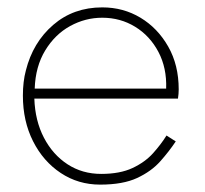

<svg xmlns="http://www.w3.org/2000/svg" viewBox="-20 -490 555 520"><path d="M456 -107Q438 -80 414 -53Q390 -26 351.5 -8Q313 10 251 10Q192 10 144.5 -21.5Q97 -53 69.5 -107.5Q42 -162 42 -231Q42 -269 50 -299Q69 -375 124 -422.5Q179 -470 257 -470Q314 -470 360.5 -442Q407 -414 435.5 -364Q464 -314 464 -248Q464 -236 462 -223H73Q75 -163 99 -117Q123 -71 163 -45Q203 -19 254 -19Q305 -19 339 -35Q373 -51 394.5 -75Q416 -99 431 -123ZM257 -442Q211 -442 170 -419.5Q129 -397 102.5 -353.5Q76 -310 74 -250H430Q432 -306 409 -349.5Q386 -393 346 -417.5Q306 -442 257 -442Z"/></svg>

Font: Jost* Thin
Style: Regular
Weight: 200
Version: Version 3.7